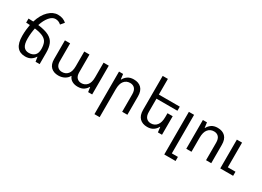

<svg xmlns="http://www.w3.org/2000/svg" viewBox="-22 -1689 3879 2843"><g transform="rotate(30 1917.5 -267.0)"><path d="M510 -195V0H440L428 -77H423Q402 -40 363 -15Q324 10 265 10Q173 10 125 -50.5Q77 -111 77 -237Q77 -290 82 -338Q87 -386 95 -429Q65 -431 30 -432V-502Q74 -501 113 -499Q153 -629 226.5 -699.5Q300 -770 382 -770Q428 -770 463 -757Q498 -744 528 -718L478 -658Q436 -697 382 -697Q328 -697 280.5 -640.5Q233 -584 203 -491Q326 -476 392.5 -440.5Q459 -405 484.5 -344.5Q510 -284 510 -195ZM166 -239Q166 -145 196.5 -104Q227 -63 285 -63Q346 -63 383.5 -97Q421 -131 421 -206Q421 -269 403 -312.5Q385 -356 334.5 -382.5Q284 -409 185 -422Q176 -380 171 -334Q166 -288 166 -239Z M831 9Q752 9 705 -36Q658 -81 658 -171V-492H747V-188Q747 -125 776.5 -94.5Q806 -64 852 -64Q914 -64 951.5 -107Q989 -150 989 -241V-492H1078V-188Q1078 -125 1107.5 -94.5Q1137 -64 1183 -64Q1242 -64 1280.5 -107Q1319 -150 1319 -241V-492H1408V0H1339L1327 -80H1322Q1304 -45 1265.5 -18Q1227 9 1162 9Q1107 9 1066 -14Q1025 -37 1007 -83H1002Q983 -43 937 -17Q891 9 831 9Z M1583 236V-492H1653L1664 -405H1669Q1689 -445 1729.5 -473.5Q1770 -502 1833 -502Q1916 -502 1963 -455Q2010 -408 2010 -314V0H1921V-297Q1921 -365 1891.5 -397Q1862 -429 1812 -429Q1749 -429 1710.5 -382.5Q1672 -336 1672 -241V236Z M2602 -317V0H2532L2521 -87H2516Q2497 -47 2456 -18.5Q2415 10 2352 10Q2270 10 2222.5 -37.5Q2175 -85 2175 -178V-760H2264V-492H2622V-422H2264V-195Q2264 -128 2294 -95.5Q2324 -63 2373 -63Q2436 -63 2474.5 -110.5Q2513 -158 2513 -252V-317Z M2777 236V-493H2866V166H2970V236Z M3017 0V-492H3087L3098 -405H3103Q3123 -445 3163.5 -473.5Q3204 -502 3267 -502Q3350 -502 3397 -455Q3444 -408 3444 -314V0H3355V-297Q3355 -365 3325.5 -397Q3296 -429 3246 -429Q3183 -429 3144.5 -382.5Q3106 -336 3106 -241V0ZM3598 0V-492H3687V-70H3818V0Z"/></g></svg>

Font: Noto Sans Living
Style: Regular
Weight: 400
Designer: Monotype Design Team
Foundry: Monotype Imaging Inc.
Version: Version 2.013; ttfautohint (v1.8.4.7-5d5b)